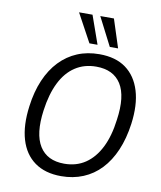

<svg xmlns="http://www.w3.org/2000/svg" viewBox="-99 -1008 919 1095"><g transform="rotate(10 360.5 -460.0)"><path d="M330 9Q237 9 176.5 -34.5Q116 -78 92 -159Q68 -240 83 -352Q94 -438 123 -505.5Q152 -573 196.5 -619.5Q241 -666 298.5 -690Q356 -714 426 -714Q520 -714 579.5 -670.5Q639 -627 663.5 -546.5Q688 -466 673 -354Q661 -267 632 -199.5Q603 -132 559 -85.5Q515 -39 457 -15Q399 9 330 9ZM335 -64Q405 -64 457 -99Q509 -134 542.5 -200.5Q576 -267 588 -363Q608 -501 564 -571Q520 -641 420 -641Q351 -641 298.5 -606.5Q246 -572 213 -505.5Q180 -439 167 -343Q148 -205 192 -134.5Q236 -64 335 -64ZM476 -765 392 -929H471L524 -765ZM358 -765 269 -929H347L405 -765Z"/></g></svg>

Font: Nunito Sans 10pt SemiCondensed
Style: Italic
Weight: 400
Width: 4
Italic angle: -9°
Designer: Vernon Adams
Foundry: Vernon Adams
Version: Version 3.101;gftools[0.9.27]